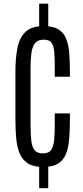

<svg xmlns="http://www.w3.org/2000/svg" viewBox="-20 -880 442 1022"><path d="M188.5 -734.9V-860.4H236.8V-734.9ZM188.5 121.6V-2.9H236.8V121.6ZM209.5 8.8Q158.7 8.8 128.9 -10Q99.1 -28.8 84.7 -63.2Q70.3 -97.7 66.2 -144.8Q62 -191.9 62 -249V-499Q62 -567.4 72.3 -622.3Q82.5 -677.2 114.7 -709.2Q147 -741.2 212.9 -741.2Q262.2 -741.2 290.5 -724.1Q318.8 -707 331.8 -675Q344.7 -643.1 348.4 -599.1Q352.1 -555.2 352.1 -502.4V-471.7H271.5V-522Q271.5 -570.8 268.8 -603.3Q266.1 -635.7 254.2 -652.3Q242.2 -668.9 212.9 -668.9Q181.6 -668.9 166.7 -650.4Q151.9 -631.8 147.2 -598.1Q142.6 -564.5 142.6 -518.1V-219.2Q142.6 -166 146.5 -131.3Q150.4 -96.7 164.6 -80.1Q178.7 -63.5 209.5 -63.5Q239.3 -63.5 252 -81.5Q264.6 -99.6 268.1 -134Q271.5 -168.5 271.5 -216.8V-276.4H352.1V-247.1Q352.1 -190.9 348.6 -144Q345.2 -97.2 332.3 -63Q319.3 -28.8 290.3 -10Q261.2 8.8 209.5 8.8Z"/></svg>

Font: Antonio ExtraLight
Style: Regular
Weight: 250
Designer: Vernon Adams
Foundry: Vernon Adams
Version: Version 1.002